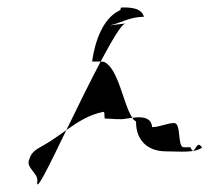

<svg xmlns="http://www.w3.org/2000/svg" viewBox="-20 -542 562 515"><path d="M59 -116C47 -91 84 -79 80 -54C76 -24 112 -98 158 -193C139 -180 121 -166 98 -153C79 -142 65 -136 59 -116ZM158 -193C187 -253 221 -322 250 -377C253 -377 256 -376 259 -376C298 -359 311 -260 335 -226C330 -225 325 -225 320 -224C301 -220 280 -224 262 -224C258 -224 263 -242 257 -242C218 -234 189 -215 158 -193ZM227 -377H250C281 -435 305 -476 316 -479L275 -474C303 -480 329 -497 366 -497C361 -516 342 -522 312 -522C295 -522 312 -518 297 -512C257 -491 235 -434 227 -377ZM318 -480C318 -480 316 -479 316 -479C316 -479 318 -480 318 -480ZM335 -226C337 -221 342 -218 345 -216C344 -172 370 -136 426 -136C461 -136 501 -131 522 -146C506 -173 502 -117 491 -147H473C455 -147 467 -212 447 -212C429 -212 408 -201 388 -201C386 -227 362 -230 335 -226Z"/></svg>

Font: Alpina
Style: Obl
Weight: 400
Version: Version 0.9